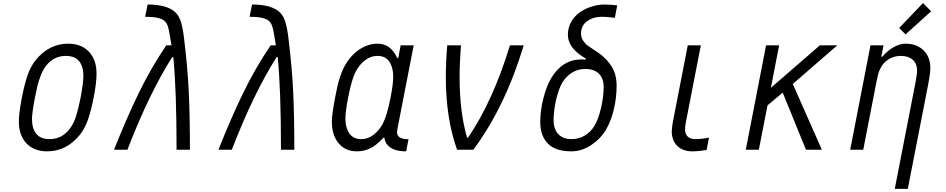

<svg xmlns="http://www.w3.org/2000/svg" viewBox="-20 -956 6040 1226"><path d="M281.9 10.4Q197.3 10.4 148.8 -40.7Q100.3 -91.8 100.3 -181Q100.3 -233.1 119.8 -333.3Q136.1 -417.3 155.6 -474.3Q175.1 -531.2 208.3 -572.9Q293.6 -677.1 415.4 -677.1Q499.3 -677.1 547.9 -625.7Q596.4 -574.2 596.4 -485.7Q596.4 -426.4 578.1 -333.3Q561.8 -250 542 -192.7Q522.1 -135.4 488.9 -93.8Q403.6 10.4 281.9 10.4ZM512.4 -471.4Q512.4 -531.9 485 -565.4Q457.7 -599 400.4 -599Q322.9 -599 273.4 -535.2Q254.6 -511.1 240.6 -474.9Q226.6 -438.8 219.7 -410.5Q212.9 -382.2 203.1 -333.3Q184.2 -233.7 184.2 -195.3Q184.2 -134.8 211.9 -101.2Q239.6 -67.7 296.9 -67.7Q374.3 -67.7 423.8 -131.5Q450.5 -165.4 465.5 -213.2Q480.5 -261.1 494.8 -333.3Q512.4 -426.4 512.4 -471.4Z M1086.6 -591.8H1080.1Q933.6 -362.6 793.6 0H708.3Q785.8 -196.6 864.3 -358.4Q942.7 -520.2 1041.7 -666.7H1074.9Q1059.9 -766.3 1051.4 -789.1Q1043.6 -810.5 1030.6 -822.3Q1000.7 -849 906.9 -849L922.5 -927.1Q1050.1 -927.1 1101.6 -875.7Q1124.3 -852.9 1136.1 -813.5Q1147.8 -774.1 1154.9 -714.2Q1178.4 -522.8 1185.5 -367.2Q1192.7 -211.6 1192.7 0H1107.4Q1107.4 -383.5 1086.6 -591.8Z M1753.3 -591.8H1746.7Q1600.3 -362.6 1460.3 0H1375Q1452.5 -196.6 1530.9 -358.4Q1609.4 -520.2 1708.3 -666.7H1741.5Q1726.6 -766.3 1718.1 -789.1Q1710.3 -810.5 1697.3 -822.3Q1667.3 -849 1573.6 -849L1589.2 -927.1Q1716.8 -927.1 1768.2 -875.7Q1791 -852.9 1802.7 -813.5Q1814.5 -774.1 1821.6 -714.2Q1845.1 -522.8 1852.2 -367.2Q1859.4 -211.6 1859.4 0H1774.1Q1774.1 -383.5 1753.3 -591.8Z M2515 -112Q2515 -67.1 2588.5 -67.1L2573.6 10.4Q2496.7 10.4 2460.9 -23.4Q2436.8 -45.6 2434.9 -76.8H2428.4Q2386.7 -30.6 2346.7 -10.1Q2306.6 10.4 2258.5 10.4Q2185.5 10.4 2142.3 -41Q2099 -92.4 2099 -180.3Q2099 -224 2119.8 -333.3Q2129.6 -381.5 2134.4 -404.3Q2139.3 -427.1 2150.1 -461.3Q2160.8 -495.4 2174.5 -522.8Q2211.6 -595.7 2269.5 -636.4Q2327.5 -677.1 2391.9 -677.1Q2475.3 -677.1 2516.3 -585.3H2522.8L2538.4 -666.7H2621.7L2518.2 -135.4Q2515 -115.9 2515 -112ZM2490.9 -466.1Q2490.9 -524.1 2466.5 -561.5Q2442.1 -599 2390 -599Q2346.4 -599 2310.2 -570.6Q2274.1 -542.3 2252 -500Q2225.9 -451.2 2203.1 -333.3Q2185.5 -242.8 2185.5 -199.2Q2185.5 -141.9 2210.3 -104.8Q2235 -67.7 2286.5 -67.7Q2330.1 -67.7 2366.2 -96Q2402.3 -124.3 2424.5 -166.7Q2451.2 -217.4 2474 -333.3Q2490.9 -420.6 2490.9 -466.1Z M2835.9 -666.7H2923.8Q2914.7 -555.3 2914.7 -461.6Q2914.7 -242.2 2962.2 -77.5H2968.8Q3127.6 -310.5 3236.3 -666.7H3324.2Q3205.7 -273.4 3002.6 0H2898.4Q2826.8 -201.2 2826.8 -464.2Q2826.8 -560.5 2835.9 -666.7Z M3834.6 -401.7Q3834.6 -455.7 3804 -485.7Q3773.4 -515.6 3717.4 -515.6Q3669.9 -515.6 3632.5 -492.2Q3595.1 -468.8 3571.6 -430.3Q3547.5 -390 3531.2 -320Q3515 -250 3515 -188.2Q3515 -131.5 3544.9 -99.6Q3574.9 -67.7 3630.2 -67.7Q3676.4 -67.7 3714.5 -90.5Q3752.6 -113.3 3776 -153Q3801.4 -195.3 3818 -267.3Q3834.6 -339.2 3834.6 -401.7ZM3823.6 -849Q3769.5 -849 3729.8 -821.3Q3690.1 -793.6 3690.1 -740.9Q3690.1 -717.4 3703.1 -697.3Q3716.1 -677.1 3730.1 -666.7Q3744.1 -656.2 3770.5 -639.3Q3796.9 -622.4 3807.3 -614.6Q3859.4 -575.5 3888.3 -527Q3917.3 -478.5 3917.3 -407.6Q3917.3 -330.7 3899.1 -255.5Q3880.9 -180.3 3849 -127Q3813.8 -68.4 3753.9 -29Q3694 10.4 3628.3 10.4Q3526.7 10.4 3478.2 -39.4Q3429.7 -89.2 3429.7 -177.1Q3429.7 -250 3449.9 -329.1Q3470.1 -408.2 3500 -457.7Q3571.6 -576.8 3695.3 -576.8Q3702.5 -576.8 3719.4 -575.5L3720.7 -582Q3606.1 -647.8 3606.1 -733.7Q3606.1 -779.3 3627.9 -817.4Q3649.7 -855.5 3684.2 -878.6Q3718.7 -901.7 3759.1 -914.4Q3799.5 -927.1 3839.2 -927.1Q3873 -927.1 3921.2 -921.9L3906.2 -842.4Q3849.6 -849 3823.6 -849Z M4354.2 -132.2Q4354.2 -67.7 4421.9 -67.7Q4460.9 -67.7 4507.2 -77.5L4492.2 1.3Q4441.4 10.4 4400.4 10.4Q4339.8 10.4 4304.7 -24.4Q4269.5 -59.2 4269.5 -117.8Q4269.5 -138 4277.3 -181.6L4371.7 -666.7H4455.1L4360.7 -181.6Q4354.2 -147.8 4354.2 -132.2Z M4825.5 0H4742.2L4871.7 -666.7H4955.1L4902.3 -395.2L5215.5 -666.7H5326.8L5042.3 -419.9L5227.9 0H5126.3L4977.9 -364.6L4880.9 -283.2Z M5873.7 -936.2 5925.8 -884.1 5762.4 -736.3 5721.4 -777.3ZM5835.9 -505.2Q5835.9 -549.5 5808.3 -574.2Q5780.6 -599 5733.7 -599Q5672.5 -599 5630.2 -558.6Q5613.3 -542.3 5602.2 -520.2Q5591.1 -498 5586.9 -480.8Q5582.7 -463.5 5575.5 -427.7L5492.2 0H5408.9L5538.4 -666.7H5621.7L5607.4 -593.8H5613.9Q5645.8 -631.5 5685.5 -654.3Q5725.3 -677.1 5761.7 -677.1Q5834 -677.1 5877.3 -634.4Q5920.6 -591.8 5920.6 -521.5Q5920.6 -490.2 5908.9 -427.7L5776.7 250H5693.4L5825.5 -427.7Q5835.9 -481.1 5835.9 -505.2Z"/></svg>

Font: Monoid
Style: Italic
Weight: 400
Width: 4
Italic angle: -11°
Monospace: yes
Version: Version 0.61